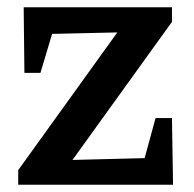

<svg xmlns="http://www.w3.org/2000/svg" viewBox="-20 -507 533 527"><path d="M30 0V-40L302 -418L123 -414L91 -307H47L45 -487H452V-447L179 -68L377 -73L407 -183H452L455 0Z"/></svg>

Font: Piazzolla SemiBold
Style: Regular
Weight: 600
Designer: Juan Pablo del Peral
Foundry: Huerta Tipografica
Version: Version 1.330